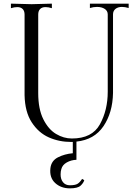

<svg xmlns="http://www.w3.org/2000/svg" viewBox="-20 -760 747 1055"><path d="M687 -740V-716Q667 -722 650 -722Q628 -722 614.5 -711Q601 -700 601 -681V-249Q599 -141 548.5 -66.5Q498 8 400 18V118Q371 119 347 132.5Q323 146 317 169Q313 182 313 199Q313 225 326.5 241.5Q340 258 364 258Q393 258 406 250Q419 242 431 223L443 230Q439 245 423 260Q407 275 364 275Q315 275 283 245.5Q251 216 257 164Q262 123 298.5 104.5Q335 86 380 82V20H371Q305 20 248.5 -5Q192 -30 154.5 -87.5Q117 -145 115 -237V-680Q115 -700 104.5 -710.5Q94 -721 75 -721Q59 -721 40 -715V-740L78 -739Q128 -737 154 -737Q180 -737 228 -739L265 -740V-715Q246 -721 230 -721Q211 -721 200.5 -710.5Q190 -700 190 -680V-249Q190 -161 218 -105Q246 -49 288 -24Q330 1 375 1Q486 1 529 -77Q572 -155 572 -256V-681Q572 -700 555.5 -711Q539 -722 513 -722Q493 -722 474 -716V-740Z"/></svg>

Font: Viaoda Libre
Style: Regular
Weight: 400
Designer: Gydient
Version: Version 2.000